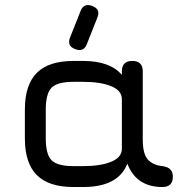

<svg xmlns="http://www.w3.org/2000/svg" viewBox="-20 -752 768 772"><path d="M281 -555Q248 -568 262 -602L304 -708Q317 -741 351 -728Q386 -715 371 -680L329 -574Q316 -541 281 -555ZM80 -196V-311Q80 -411 128 -459Q176 -507 276 -507H314Q422 -507 470 -451V-465Q470 -507 512 -507Q554 -507 554 -465V-192Q554 -133 574.5 -110.5Q595 -88 633 -84Q675 -79 675 -42Q675 0 633 0Q528 0 492 -94Q456 0 314 0H276Q176 0 128 -48Q80 -96 80 -196ZM164 -196Q164 -131 187.5 -107.5Q211 -84 276 -84H314Q384 -84 427 -101.5Q470 -119 470 -154V-353Q470 -388 427 -405.5Q384 -423 314 -423H276Q211 -423 187.5 -399.5Q164 -376 164 -311Z"/></svg>

Font: Jura
Style: Bold
Weight: 700
Designer: Daniel Johnson, Alexei Vanyashin
Foundry: Daniel Johnson
Version: Version 5.103